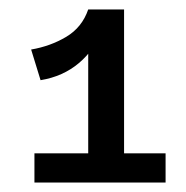

<svg xmlns="http://www.w3.org/2000/svg" viewBox="-20 -807 395 407"><path d="M66 -637 46 -702Q87 -709 120.5 -729Q154 -749 167 -787L197 -744Q181 -702 147.5 -673.5Q114 -645 66 -637ZM53 -420V-482H331V-420ZM167 -444V-787H243V-444Z"/></svg>

Font: BioRhyme SemiExpanded
Style: Regular
Weight: 400
Width: 6
Designer: Aoife Mooney
Foundry: Aoife Mooney Type
Version: Version 1.600;gftools[0.9.33]